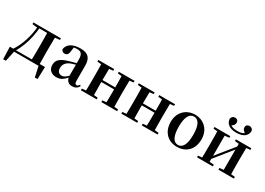

<svg xmlns="http://www.w3.org/2000/svg" viewBox="-7 -1787 4051 2940"><g transform="rotate(30 2018.0 -317.0)"><path d="M563.1 0 540.5 -17.9 584.6 183.5H632.5L639.2 -33.6H17.5L24.2 183.5H71.8L115.5 -16.4L95.3 0ZM405.4 0H546.6C544.6 -50.2 543.6 -165.3 543.6 -234.8V-301.2C543.6 -370.2 544.6 -485.5 546.6 -535.7H405.4C408.2 -485.5 409.2 -370.2 409.2 -301.2V-234.8C409.2 -165.3 408.2 -50.2 405.4 0ZM144.5 -506.8 239.4 -495.5H246.5V-535.7H144.5ZM480 -495.5H510L630.4 -506.8V-535.7H480ZM76.9 -31.5 119.3 -8.9V-21.6C150.3 -67.8 174.3 -123.7 196.9 -182.2C237.9 -286.8 262.1 -408.7 272.1 -535.7H236.1C222.9 -332.6 160.3 -157.4 76.9 -31.5ZM246.5 -501.8H481.3V-535.7H246.5Z M862.6 16.2C943.4 16.2 983.5 -18.5 1041.7 -82.4H1076.8L1061.3 -135.5C993.4 -62.3 958.2 -45.3 926 -45.3C877.3 -45.3 844.8 -75.1 844.8 -135.9C844.8 -202.7 881.7 -247.7 953.1 -276.7C988.3 -289.6 1046.3 -304.9 1100 -318.9V-344.4C1046.7 -331.6 973.3 -313.4 921.4 -297.9C769 -255.1 719.3 -204.1 719.3 -117.6C719.3 -33.9 779.1 16.2 862.6 16.2ZM1142.1 15.2C1198.2 15.2 1233.5 -5.4 1257.9 -53.4L1240.7 -67.2C1222.5 -41.2 1211.3 -33.8 1195.7 -33.8C1173.7 -33.8 1162.1 -48.4 1162.1 -94.8V-356.2C1162.1 -494.2 1104.2 -551.9 971.1 -551.9C830.4 -551.9 747.8 -495.7 735.2 -406.5C742.9 -376.3 764.6 -360.2 796.3 -360.2C829.7 -360.2 858.1 -381.6 861.9 -439.2L872.1 -516.3L809.8 -491.2C857.9 -510.9 891.8 -518.3 926 -518.3C1003.1 -518.3 1030.9 -487.8 1030.9 -381.4V-94C1039 -26.4 1073.7 15.2 1142.1 15.2Z M1361.9 0H1503.6C1501.6 -50.2 1500.6 -165.3 1500.6 -270.6V-291.8C1500.6 -370.2 1501.6 -485.5 1503.6 -535.7H1361.9C1364.6 -485.5 1365.6 -370.2 1365.6 -301.2V-234.8C1365.6 -165.3 1364.6 -50.2 1361.9 0ZM1722.6 0H1864C1862 -50.2 1861 -165.3 1861 -234.8V-301.2C1861 -370.2 1862 -485.5 1864 -535.7H1722.6C1725.6 -485.5 1726.6 -370.2 1726.6 -291.8V-270.6C1726.6 -165.3 1725.6 -50.2 1722.6 0ZM1293.2 0H1572.8V-29.9L1464.6 -40.2H1403L1293.2 -29.9ZM1293.2 -506.8 1403 -495.5H1464.6L1572.8 -506.8V-535.7H1293.2ZM1654.2 0H1933.4V-29.9L1825.5 -40.2H1762.9L1654.2 -29.9ZM1654.2 -506.8 1762.9 -495.5H1825.5L1933.4 -506.8V-535.7H1654.2ZM1432.9 -265.9H1793.1V-301H1432.9Z M2076.9 0H2218.6C2216.6 -50.2 2215.6 -165.3 2215.6 -270.6V-291.8C2215.6 -370.2 2216.6 -485.5 2218.6 -535.7H2076.9C2079.6 -485.5 2080.6 -370.2 2080.6 -301.2V-234.8C2080.6 -165.3 2079.6 -50.2 2076.9 0ZM2437.6 0H2579C2577 -50.2 2576 -165.3 2576 -234.8V-301.2C2576 -370.2 2577 -485.5 2579 -535.7H2437.6C2440.6 -485.5 2441.6 -370.2 2441.6 -291.8V-270.6C2441.6 -165.3 2440.6 -50.2 2437.6 0ZM2008.2 0H2287.8V-29.9L2179.6 -40.2H2118L2008.2 -29.9ZM2008.2 -506.8 2118 -495.5H2179.6L2287.8 -506.8V-535.7H2008.2ZM2369.2 0H2648.4V-29.9L2540.5 -40.2H2477.9L2369.2 -29.9ZM2369.2 -506.8 2477.9 -495.5H2540.5L2648.4 -506.8V-535.7H2369.2ZM2147.9 -265.9H2508.1V-301H2147.9Z M2997 16.2C3154.7 16.2 3269.4 -90.2 3269.4 -269.8C3269.4 -449.1 3145 -551.9 2997 -551.9C2849.7 -551.9 2725.6 -447.6 2725.6 -269.8C2725.6 -92.4 2838.5 16.2 2997 16.2ZM2997 -17.5C2916.3 -17.5 2869.2 -100.3 2869.2 -268.1C2869.2 -436.6 2916.3 -518 2997 -518C3078.2 -518 3124.7 -436.6 3124.7 -268.1C3124.7 -100.3 3078.2 -17.5 2997 -17.5Z M3676.6 -625.8C3805.5 -625.8 3868.4 -685.2 3868.9 -767.8C3859 -802.5 3835.3 -818.3 3804 -818.3C3769.1 -818.3 3745.5 -796.7 3745.5 -761.5C3745.5 -724.8 3772.5 -695.5 3811.4 -679.3L3830.6 -717.1C3792.9 -674.1 3746.9 -656.7 3676.6 -656.7C3606.9 -656.7 3561.4 -674.1 3522.9 -717.1L3542.8 -679.3C3581.8 -695.5 3608 -724.8 3608 -761.5C3608 -796.7 3585.2 -818.3 3550 -818.3C3519.3 -818.3 3496.2 -802.5 3484.6 -767.8C3485.9 -686.6 3548.8 -625.8 3676.6 -625.8ZM3346.2 0H3625.8V-29.9L3523.4 -40.2H3455L3346.2 -29.9ZM3724.6 0H3998V-29.9L3889.3 -40.2H3821.5L3724.6 -29.9ZM3414.9 0H3547.4V-535.7H3414.9C3417.6 -485.5 3418.6 -370.2 3418.6 -301.2V-234.8C3418.6 -165.3 3417.6 -50.2 3414.9 0ZM3518.7 -51.6 3684.2 -257.7 3848.5 -460.9H3872.7L3825 -485.4L3654.6 -274.4L3495.4 -77.8H3470.4ZM3796.8 0H3928.6C3926.6 -50.2 3925.6 -165.3 3925.6 -234.8V-301.2C3925.6 -370.2 3926.6 -485.5 3928.6 -535.7H3796.8ZM3346.2 -506.8 3456 -495.5H3523.7L3625.8 -506.8V-535.7H3346.2ZM3724.6 -506.8 3821.8 -495.5H3889.5L3998 -506.8V-535.7H3724.6Z"/></g></svg>

Font: Source Han Serif TW VF
Style: Regular
Weight: 250
Designer: Ryoko NISHIZUKA 西塚涼子 (kana & ideographs); Frank Grießhammer (Latin, Greek & Cyrillic); Wenlong ZHANG 张文龙 (bopomofo); San
Foundry: Adobe
Version: Version 2.002;hotconv 1.1.0;makeotfexe 2.6.0